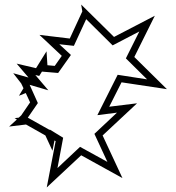

<svg xmlns="http://www.w3.org/2000/svg" viewBox="-20 -816 773 842"><path d="M20 -261 94 -270 179 -222 210 -155 219 -200 224 -197 185 6 336 -135 517 -35 430 -222 581 -363 459 -348 513 -455 712 -425 569 -566 659 -747 480 -654 336 -796 341 -766 286 -647 153 -663 251 -571 220 -527 188 -530 184 -591 138 -517 53 -537 105 -476 38 -495 73 -450 83 -429 63 -396 93 -408 112 -367 73 -310 62 -300 44 -298 54 -292ZM102 -300 146 -364 110 -444 192 -420 135 -487 152 -483 164 -502 235 -496 291 -575 240 -622 304 -615 358 -732 474 -617 591 -678 532 -560 625 -468 496 -488 407 -311 493 -322 394 -229 451 -106 331 -172 232 -79 257 -212 198 -248V-246Z"/></svg>

Font: Camosport
Style: Oln
Weight: 400
Version: Version 001.000